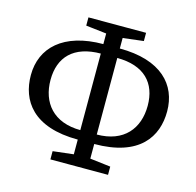

<svg xmlns="http://www.w3.org/2000/svg" viewBox="-102 -786 921 901"><g transform="rotate(15 359.0 -335.0)"><path d="M219 10H499V-30L374 -45H349L219 -30V10ZM319 10H399V-680H319V10ZM320 -113H349V-159H321C187 -159 123 -241 123 -351C123 -461 187 -531 321 -531H349V-577H320C125 -577 28 -481 28 -349C28 -226 100 -113 320 -113ZM369 -113H398C619 -113 690 -226 690 -349C690 -478 601 -577 398 -577H369V-531H398C531 -531 595 -461 595 -351C595 -241 531 -159 398 -159H369V-113ZM349 -625H374L499 -640V-680H219V-640L349 -625Z"/></g></svg>

Font: Source Serif Variable
Style: Regular
Weight: 389
Designer: Frank Grießhammer
Foundry: Adobe Systems Incorporated
Version: Version 3.001;hotconv 1.0.111;makeotfexe 2.5.65597